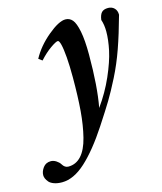

<svg xmlns="http://www.w3.org/2000/svg" viewBox="-189 -504 720 851"><g transform="rotate(-15 171.5 -78.0)"><path d="M-9.3 269Q-30.3 269 -45.7 263.4Q-61 257.8 -68.4 249.3Q-75.7 240.7 -79.1 232.7Q-82.5 224.6 -82.5 217.3Q-82.5 199.7 -69.8 182.6Q-57.1 165.5 -34.2 165.5Q-22 165.5 -9.8 173.3Q2.4 181.2 8.3 190.9Q19 209 35.6 209Q70.8 209 95.2 182.1Q119.6 155.3 132.8 102.8Q146 50.3 151.4 -14.9Q156.7 -80.1 156.7 -168.9Q156.7 -220.7 153.6 -260.3Q150.4 -299.8 145.3 -320.3Q140.1 -340.8 133.8 -340.8Q125 -340.8 98.9 -322.5Q72.8 -304.2 46.4 -274.9L29.8 -287.1Q58.1 -339.4 109.4 -382.1Q160.6 -424.8 190.9 -424.8Q210 -424.8 222.9 -409.7Q235.8 -394.5 243.9 -354Q252 -313.5 252 -247.1Q252 -100.6 234.4 -6.8Q275.9 -64.5 304 -128.4Q332 -192.4 342.3 -240.2Q352.5 -288.1 352.5 -326.2Q352.5 -357.4 344.2 -380.9Q347.2 -403.8 356.7 -414.3Q366.2 -424.8 386.7 -424.8Q403.8 -424.8 415 -413.8Q426.3 -402.8 426.3 -383.3Q403.3 -299.8 381.1 -236.8Q358.9 -173.8 330.6 -117.9Q302.2 -62 280.5 -26.1Q258.8 9.8 217.3 73.2Q155.8 167 100.1 218Q44.4 269 -9.3 269Z"/></g></svg>

Font: Elstob 18pt
Style: Bold Italic
Weight: 700
Italic angle: -20°
Designer: Peter S. Baker
Version: Version 1.015